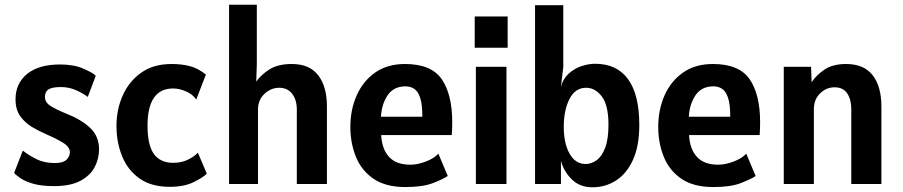

<svg xmlns="http://www.w3.org/2000/svg" viewBox="-20 -782 3836 816"><path d="M210 9Q155.5 9 120.8 -1.2Q86 -11.5 66.8 -24.8Q47.5 -38 40 -47L77 -142Q99 -124 133.2 -106.5Q167.5 -89 213 -89Q248.5 -89 262.8 -103.5Q277 -118 277 -135Q277 -158.5 244.5 -177.5Q212 -196.5 169 -215Q143.5 -226 115 -243Q86.5 -260 66.2 -288Q46 -316 46 -360Q46 -427.5 95.2 -467.8Q144.5 -508 235 -508Q293 -508 333.2 -490.8Q373.5 -473.5 387 -460L353 -370Q333.5 -385 303.5 -398.5Q273.5 -412 239 -412Q201 -412 186 -402Q171 -392 171 -370Q171 -345.5 197.8 -329.8Q224.5 -314 262 -299Q324.5 -274.5 362.8 -238.8Q401 -203 401 -148Q401 -107 382 -71.2Q363 -35.5 321 -13.2Q279 9 210 9Z M702 12Q622.5 12 572.5 -23.8Q522.5 -59.5 498.8 -118.5Q475 -177.5 475 -247Q475 -316 501.5 -376Q528 -436 580 -473Q632 -510 709 -510Q752 -510 787 -501Q822 -492 855 -465L814 -359Q799 -381.5 770.2 -393.8Q741.5 -406 716 -406Q607 -406 607 -248Q607 -165 634.2 -127.5Q661.5 -90 716 -90Q752 -90 779.5 -103.8Q807 -117.5 821 -133L859 -44Q845 -29 804 -8.5Q763 12 702 12Z M953.5 0V-762H1071.5V-510L1069 -435Q1089 -464 1125 -487Q1161 -510 1220.5 -510Q1295.5 -510 1332.5 -462Q1369.5 -414 1369.5 -329V0H1241.5V-316Q1241.5 -357.5 1221.8 -383.2Q1202 -409 1166.5 -409Q1131.5 -409 1104 -383.2Q1076.5 -357.5 1076.5 -316V0Z M1703 13Q1619 13 1567.5 -22.2Q1516 -57.5 1492.5 -115.8Q1469 -174 1469 -243Q1469 -315.5 1495.8 -376.2Q1522.5 -437 1574.2 -473.5Q1626 -510 1701 -510Q1813 -510 1857.5 -445.2Q1902 -380.5 1902 -262Q1902 -251.5 1901.5 -235.5Q1901 -219.5 1900 -208H1600Q1603 -149 1633.2 -115.5Q1663.5 -82 1724 -82Q1755 -82 1790.5 -95.8Q1826 -109.5 1843 -129L1883 -34Q1863 -20.5 1819.8 -3.8Q1776.5 13 1703 13ZM1599 -286H1775Q1775 -338.5 1765.8 -366.2Q1756.5 -394 1740.5 -404.5Q1724.5 -415 1704 -415Q1653 -415 1627.5 -377.2Q1602 -339.5 1599 -286Z M1997.5 -579V-712H2137.5V-579ZM2002.5 0V-498H2132.5V0Z M2498 14Q2444 14 2409.8 -20Q2375.5 -54 2364 -99V0H2254V-760H2374V-498L2364 -412Q2372 -446 2395.8 -468Q2419.5 -490 2450 -500.5Q2480.5 -511 2509 -511Q2602 -511 2649.5 -445.2Q2697 -379.5 2697 -251Q2697 -161.5 2670.2 -102.8Q2643.5 -44 2598.2 -15Q2553 14 2498 14ZM2469 -85Q2493.5 -85 2515.8 -101.2Q2538 -117.5 2552 -154Q2566 -190.5 2566 -251Q2566 -335 2537.8 -372Q2509.5 -409 2471 -409Q2424.5 -409 2400.2 -361.2Q2376 -313.5 2376 -243Q2376 -172.5 2400.8 -128.8Q2425.5 -85 2469 -85Z M3011.5 13Q2927.5 13 2876 -22.2Q2824.5 -57.5 2801 -115.8Q2777.5 -174 2777.5 -243Q2777.5 -315.5 2804.2 -376.2Q2831 -437 2882.8 -473.5Q2934.5 -510 3009.5 -510Q3121.5 -510 3166 -445.2Q3210.5 -380.5 3210.5 -262Q3210.5 -251.5 3210 -235.5Q3209.5 -219.5 3208.5 -208H2908.5Q2911.5 -149 2941.8 -115.5Q2972 -82 3032.5 -82Q3063.5 -82 3099 -95.8Q3134.5 -109.5 3151.5 -129L3191.5 -34Q3171.5 -20.5 3128.2 -3.8Q3085 13 3011.5 13ZM2907.5 -286H3083.5Q3083.5 -338.5 3074.2 -366.2Q3065 -394 3049 -404.5Q3033 -415 3012.5 -415Q2961.5 -415 2936 -377.2Q2910.5 -339.5 2907.5 -286Z M3311 0V-498H3427L3429.5 -432.5Q3449 -462.5 3484 -486.2Q3519 -510 3576 -510Q3652 -510 3689 -462Q3726 -414 3726 -329V0H3598V-318Q3598 -359.5 3580.5 -385.2Q3563 -411 3527 -411Q3492 -411 3465.5 -385.2Q3439 -359.5 3439 -318V0Z"/></svg>

Font: Alatsi
Style: Regular
Weight: 400
Designer: Spyros Zevelakis, Eben Sorkin
Foundry: www.sorkintype.com
Version: Version 1.008; ttfautohint (v1.8.4.7-5d5b)